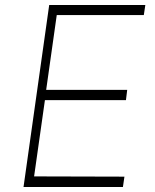

<svg xmlns="http://www.w3.org/2000/svg" viewBox="-20 -743 615 763"><path d="M73.5 0 175.5 -723H557.5L551.5 -683H205.5L163.5 -386H485.5L480.5 -345H158.5L115.5 -42L474.5 -41L468.5 0Z"/></svg>

Font: Public Sans Thin Thin
Style: Italic
Weight: 250
Italic angle: -8°
Version: Version 2.001